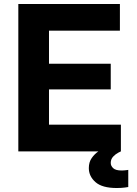

<svg xmlns="http://www.w3.org/2000/svg" viewBox="-20 -760 686 964"><path d="M72 0V-740H582V-606H226V-440H536V-311H226V-134H587V0Q587 0 574 6.5Q561 13 548.5 26Q536 39 536 58Q536 73 548.5 84.5Q561 96 590 96Q602 96 613 94.5Q624 93 624 93V179Q624 179 607.5 181.5Q591 184 566 184Q493 184 459.5 154.5Q426 125 426 84Q426 54 440.5 33.5Q455 13 474 0Z"/></svg>

Font: Be Vietnam Pro
Style: Bold
Weight: 700
Designer: Lam Bao, Tony Le, Vietanh Nguyen
Foundry: Yellow Type Foundry
Version: Version 1.002; ttfautohint (v1.8.3)